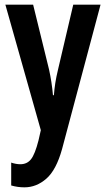

<svg xmlns="http://www.w3.org/2000/svg" viewBox="-20 -563 455 823"><path d="M3 -543H122L190 -266Q202 -212 207 -155H211Q213 -181 217 -207Q221 -233 229 -266L294 -543H411L246 76Q221 166 178.5 203Q136 240 85 240Q70 240 56 238Q42 236 28 232V134Q49 141 67 141Q96 141 113 119.5Q130 98 145 39L155 -5Z"/></svg>

Font: Noto Sans Gurmukhi ExtraCondensed SemiBold
Style: Regular
Weight: 600
Width: 2
Designer: Jelle Bosma - Monotype Design Team
Foundry: Monotype Imaging Inc.
Version: Version 2.004; ttfautohint (v1.8.4.7-5d5b)